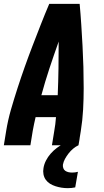

<svg xmlns="http://www.w3.org/2000/svg" viewBox="-20 -755 540 998"><path d="M0 0 12 -74Q21 -130 37 -185.5Q53 -241 71 -296.5Q89 -352 108.5 -407Q128 -462 149 -516.5Q170 -571 191.5 -626Q213 -681 236 -735H394Q399 -681 402.5 -626Q406 -571 409 -516.5Q412 -462 413.5 -407Q415 -352 415 -296.5Q415 -241 412 -185.5Q409 -130 400 -74L388 0H250L262 -74Q265 -92 267.5 -110Q270 -128 271 -146H165Q161 -128 157 -110Q153 -92 150 -74L138 0ZM195 -260H280Q283 -330 284 -399.5Q285 -469 285 -539Q260 -469 237 -399.5Q214 -330 195 -260ZM332 223Q316 223 300 220.5Q284 218 268.5 213Q253 208 240 200Q227 192 218 179.5Q209 167 206 151Q203 135 206 119Q209 99 219 79.5Q229 60 243.5 43.5Q258 27 276 13.5Q294 0 313 -9.5Q332 -19 352.5 -25.5Q373 -32 394 -35L388 0Q373 7 360 18Q347 29 336.5 42.5Q326 56 318 70.5Q310 85 307 101Q306 110 309 119Q312 128 319.5 133Q327 138 336 140Q345 142 355 142Q363 142 370.5 141Q378 140 385 138L371 219Q362 221 352 222Q342 223 332 223Z"/></svg>

Font: Iosevka Curly Heavy
Style: Italic
Weight: 900
Italic angle: -9°
Monospace: yes
Designer: Belleve Invis
Foundry: Belleve Invis
Version: Version 22.1.2; ttfautohint (v1.8.4)